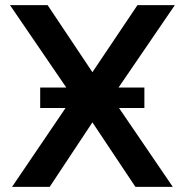

<svg xmlns="http://www.w3.org/2000/svg" viewBox="-20 -730 721 750"><path d="M137 -308V-388H239L19 -710H166L341 -448L517 -710H663L443 -388H544V-308H445L655 0H509L341 -252L174 0H27L236 -308Z"/></svg>

Font: Raleway
Style: Bold
Weight: 700
Designer: Matt McInerney, Pablo Impallari, Rodrigo Fuenzalida
Foundry: Matt McInerney, Pablo Impallari, Rodrigo Fuenzalida
Version: Version 4.026